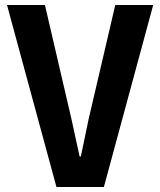

<svg xmlns="http://www.w3.org/2000/svg" viewBox="-20 -747 640 767"><path d="M205.5 0 8 -727H159.5L265.5 -271L298 -122H303L334 -271L440.5 -727H592L395 0Z"/></svg>

Font: Spline Sans Mono SemiBold
Style: Regular
Weight: 600
Monospace: yes
Version: Version 1.004